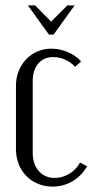

<svg xmlns="http://www.w3.org/2000/svg" viewBox="-20 -682 342 710"><path d="M39 -365Q39 -394 49 -419Q59 -444 76.5 -462.5Q94 -481 118 -491.5Q142 -502 170 -502Q201 -502 230.5 -489.5Q260 -477 280 -455L258 -435Q242 -452 220.5 -461.5Q199 -471 177 -471Q142 -471 121.5 -447Q101 -423 101 -383V-117Q101 -75 123.5 -49.5Q146 -24 182 -24Q211 -24 236.5 -39.5Q262 -55 276 -81L302 -67Q282 -32 248.5 -12Q215 8 174 8Q145 8 120 -2.5Q95 -13 77 -31.5Q59 -50 49 -75.5Q39 -101 39 -131ZM110 -662 169 -602 229 -662H256L178 -554H161L83 -662Z"/></svg>

Font: Moniqa Paragraph
Style: Regular
Weight: 400
Designer: Rajesh Rajput
Foundry: Rajesh Rajput
Version: Version 1.000